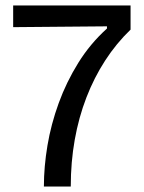

<svg xmlns="http://www.w3.org/2000/svg" viewBox="-20 -680 525 700"><path d="M140 0Q140 -72 153 -149.5Q166 -227 194 -304Q222 -381 265.5 -451Q309 -521 370 -576V-584L28 -581V-660H456V-572Q404 -522 363.5 -459.5Q323 -397 295 -324.5Q267 -252 252.5 -170.5Q238 -89 238 0Z"/></svg>

Font: Bricolage Grotesque 96pt ExtraBold
Style: Regular
Weight: 400
Version: Version 1.001;gftools[0.9.33.dev8+g029e19f]